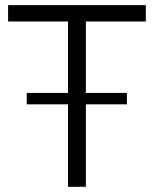

<svg xmlns="http://www.w3.org/2000/svg" viewBox="-20 -720 593 740"><path d="M542 -637.2H311V-361.8H469.2V-317.9H311V0H242.2V-317.9H83V-361.8H242.2V-637.2H11.2V-700.2H542Z"/></svg>

Font: Montserrat arm Light
Style: Regular
Weight: 300
Designer: Julieta Ulanovsky
Foundry: Julieta Ulanovsky
Version: Version 6.000;PS 006.000;hotconv 1.0.88;makeotf.lib2.5.64775